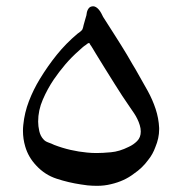

<svg xmlns="http://www.w3.org/2000/svg" viewBox="-20 -603 585 612"><path d="M272.5 -582.5Q274.9 -583 276.9 -583Q281.2 -583 285.9 -580.3Q290.5 -577.6 294.9 -572.5Q299.3 -567.4 302.7 -561Q306.2 -554.7 308.6 -549.3Q328.1 -518.6 346.9 -489.3Q365.7 -460 384.3 -429.2Q393.1 -413.1 402.3 -398.2Q411.6 -383.3 420.4 -367.2Q435.5 -341.3 450.9 -313.2Q466.3 -285.2 476.1 -255.6Q485.8 -226.1 487.3 -195.3V-190.9Q487.3 -162.6 475.1 -133.8Q471.2 -123 465.6 -112.8Q460 -102.5 452.1 -92.8Q433.6 -67.4 406.7 -49.3Q376.5 -25.9 334.5 -16.1Q313 -10.7 290.5 -10.7Q288.6 -10.7 275.1 -11Q261.7 -11.2 237.8 -15.1Q198.2 -21 161.1 -33.2Q123 -45.4 95.2 -75.7Q70.3 -102.1 60.5 -135.7Q53.2 -160.2 53.2 -186Q53.2 -195.3 54.2 -204.6Q58.1 -244.1 72.3 -280.8Q86.4 -317.4 106.9 -351.1Q131.8 -392.1 161.1 -428.5Q190.4 -464.8 227.1 -495.6Q231.4 -498.5 235.8 -502Q240.2 -505.4 242.7 -509.3Q244.1 -512.2 244.9 -515.9Q245.6 -519.5 246.6 -523.4Q249 -531.7 251 -539.1Q252.9 -546.4 255.4 -554.2Q255.9 -558.6 256.8 -563.2Q257.8 -567.9 259.8 -571.8Q261.7 -575.7 264.6 -578.6Q267.6 -581.5 272.5 -582.5ZM263.7 -465.8Q261.2 -465.8 258.3 -463.6Q255.4 -461.4 253.9 -460Q247.6 -456.1 242.2 -451.2Q236.8 -446.3 231.4 -441.4Q208 -420.9 188.2 -397.7Q168.5 -374.5 151.4 -349.6Q131.3 -319.8 116.5 -285.6Q101.6 -251.5 101.6 -215.3Q101.6 -201.2 105.2 -185.1Q108.9 -168.9 118.7 -158.7Q124 -152.3 134.5 -148.7Q145 -145 152.8 -141.1Q178.2 -131.3 204.8 -125.2Q231.4 -119.1 257.8 -116.7Q272.5 -115.2 288.1 -115.2Q306.6 -115.2 333.7 -117.7Q360.8 -120.1 390.1 -134.8Q405.3 -141.6 417 -153.3Q428.7 -165 428.7 -183.6Q428.7 -193.8 425.5 -204.1Q422.4 -214.4 417.7 -223.9Q413.1 -233.4 407.2 -242.2Q401.4 -251 395.5 -259.3Q381.8 -278.8 369.4 -297.9Q356.9 -316.9 344.2 -337.4Q328.6 -362.3 313.7 -386.2Q298.8 -410.2 284.2 -434.1Q280.3 -440.9 277.1 -446Q273.9 -451.2 270 -457.5Q268.1 -459 266.8 -462.4Q265.6 -465.8 263.7 -465.8Z"/></svg>

Font: Dima Niloofar
Style: Regular
Weight: 400
Designer: R.Balvardi
Foundry: Dima Software Group
Version: Version 3.00;November 13, 2018;FontCreator 11.5.0.2427 64-bi